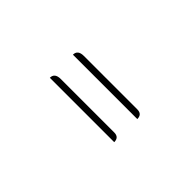

<svg xmlns="http://www.w3.org/2000/svg" viewBox="53 -827 894 894"><g transform="rotate(45 500.0 -380.0)"><path d="M680 -472Q712 -472 712 -440H288Q288 -472 328 -472ZM680 -320Q712 -320 712 -288H288Q288 -320 328 -320Z"/></g></svg>

Font: Swei Half Moon CJK SC
Style: Light
Weight: 300
Version: Version 2.071